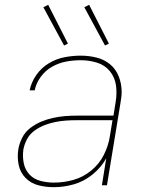

<svg xmlns="http://www.w3.org/2000/svg" viewBox="-20 -769 616 797"><path d="M203 8Q245 8 287 -4Q329 -16 364.5 -45Q400 -74 421 -112L403 0H424L480 -341Q482 -353 483.5 -364.5Q485 -376 485 -388Q485 -421 473 -451.5Q461 -482 437 -502Q413 -522 381 -530Q349 -538 315 -538Q282 -538 248 -531.5Q214 -525 183 -506.5Q152 -488 131 -458Q110 -428 103 -394H124Q130 -424 149.5 -450.5Q169 -477 197 -492.5Q225 -508 255 -513.5Q285 -519 315 -519Q350 -519 382.5 -509Q415 -499 436 -473.5Q457 -448 461.5 -414Q466 -380 460 -345L451 -289H299Q274 -289 249.5 -287Q225 -285 200 -279.5Q175 -274 151 -264Q127 -254 105.5 -237.5Q84 -221 72 -197Q60 -173 56 -149Q51 -116 57.5 -84.5Q64 -53 86 -30.5Q108 -8 139 0Q170 8 203 8ZM204 -11Q176 -11 148.5 -18Q121 -25 102.5 -44.5Q84 -64 78.5 -92Q73 -120 77 -148Q81 -170 92 -191Q103 -212 123 -226.5Q143 -241 165 -249.5Q187 -258 209.5 -262.5Q232 -267 254 -268.5Q276 -270 299 -270H447L436 -203Q430 -164 411 -126Q392 -88 358 -60.5Q324 -33 284 -22Q244 -11 204 -11ZM416 -580 432 -588 350 -749 330 -739ZM246 -580 262 -588 180 -749 160 -739Z"/></svg>

Font: Iosevka Sparkle Thin Oblique
Style: Regular
Weight: 100
Italic angle: -9°
Designer: Belleve Invis
Foundry: Belleve Invis
Version: Version 4.5.0; ttfautohint (v1.8.3)